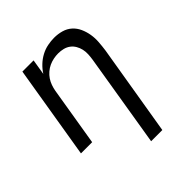

<svg xmlns="http://www.w3.org/2000/svg" viewBox="-203 -660 1006 1006"><g transform="rotate(-45 300.0 -156.5)"><path d="M337 215 422 -302Q425 -321 426 -340Q427 -359 423 -376.5Q419 -394 410 -409.5Q401 -425 387 -435.5Q373 -446 355 -450.5Q337 -455 318 -455Q301 -455 283.5 -451.5Q266 -448 249.5 -440.5Q233 -433 218.5 -420.5Q204 -408 194 -393Q184 -378 178 -361Q172 -344 169 -327L115 0H32L118 -520H201L187 -434Q201 -456 220.5 -474.5Q240 -493 263.5 -505.5Q287 -518 312 -523Q337 -528 361 -528Q389 -528 415.5 -520.5Q442 -513 461.5 -495.5Q481 -478 492 -453.5Q503 -429 507.5 -402Q512 -375 510 -347Q508 -319 504 -290L420 215Z"/></g></svg>

Font: Iosevka SS04 Extended Oblique
Style: Regular
Weight: 400
Width: 7
Italic angle: -9°
Monospace: yes
Designer: Belleve Invis
Foundry: Belleve Invis
Version: Version 19.0.0; ttfautohint (v1.8.4)